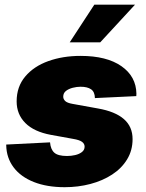

<svg xmlns="http://www.w3.org/2000/svg" viewBox="-20 -780 618 811"><path d="M253.4 10.7Q178.2 10.7 122.8 -11.2Q67.4 -33.2 37.4 -73.2Q7.3 -113.3 6.3 -166.5Q6.3 -167.5 6.3 -168.2Q6.3 -168.9 6.3 -169.4L191.4 -178.7Q193.8 -148.9 209.5 -135Q225.1 -121.1 263.2 -121.1Q280.8 -121.1 297.6 -125Q314.5 -128.9 325.9 -137.7Q337.4 -146.5 337.4 -160.6Q337.4 -172.9 326.4 -180.9Q315.4 -189 288.6 -193.4L194.8 -210.4Q123.5 -223.6 86.9 -260.5Q50.3 -297.4 50.3 -351.6Q50.3 -414.1 86.7 -457Q123 -500 184.3 -522Q245.6 -543.9 320.3 -543.9Q430.7 -543.9 492.9 -500.5Q555.2 -457 556.2 -383.8Q556.2 -381.8 555.9 -379.2Q555.7 -376.5 555.7 -374L380.9 -365.7Q380.4 -392.1 364.7 -402.8Q349.1 -413.6 320.3 -413.6Q304.2 -413.6 287.1 -409.2Q270 -404.8 258.5 -395.8Q247.1 -386.7 247.1 -371.6Q247.1 -361.3 255.4 -353.3Q263.7 -345.2 286.1 -341.3L394 -321.8Q466.3 -309.1 503.2 -277.1Q540 -245.1 540 -192.4Q540 -144.5 516.8 -106.7Q493.7 -68.8 453.6 -42.7Q413.6 -16.6 361.8 -2.9Q310.1 10.7 253.4 10.7ZM274.4 -601.1 378.4 -760.3H550.3L403.3 -601.1Z"/></svg>

Font: Inter 20pt Black
Style: Italic
Weight: 900
Italic angle: -9.3988°
Version: Version 4.001;git-66647c0bb